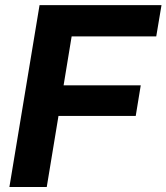

<svg xmlns="http://www.w3.org/2000/svg" viewBox="-20 -748 666 768"><path d="M17.6 0 138.2 -727.5H626L605 -602.5H266.6L234.4 -406.7H543L522.9 -284.2H213.9L167 0Z"/></svg>

Font: Inter 20pt
Style: Bold Italic
Weight: 700
Italic angle: -9.3988°
Version: Version 4.001;git-66647c0bb